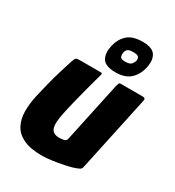

<svg xmlns="http://www.w3.org/2000/svg" viewBox="-170 -794 818 899"><g transform="rotate(30 239.5 -345.0)"><path d="M194 4Q131 4 93.5 -14Q56 -32 39.5 -63.5Q23 -95 22.5 -135.5Q22 -176 32 -222Q40 -257 49.5 -295Q59 -333 70.5 -371.5Q82 -410 93 -444Q100 -465 105 -468.5Q110 -472 126 -472H220Q235 -472 242 -471.5Q249 -471 242 -451Q241 -447 234 -422Q227 -397 217.5 -360.5Q208 -324 198.5 -286Q189 -248 183 -218Q170 -159 179 -134Q188 -109 222 -109Q226 -109 232.5 -109.5Q239 -110 245 -111Q251 -112 256 -115.5Q261 -119 262 -125L332 -452Q334 -458 336 -465Q338 -472 345 -472H465Q469 -472 474.5 -470Q480 -468 478 -457L391 -50Q389 -38 380.5 -33Q372 -28 347 -20Q334 -16 307 -10.5Q280 -5 249.5 -0.5Q219 4 194 4ZM414 -601Q405 -558 377 -532Q349 -506 298 -506Q243 -506 226.5 -532Q210 -558 219 -601Q228 -643 255.5 -668.5Q283 -694 338 -694Q390 -694 406.5 -668.5Q423 -643 414 -601ZM356 -603Q358 -615 352 -622.5Q346 -630 324 -630Q300 -630 292.5 -622.5Q285 -615 283 -603Q281 -593 284.5 -582.5Q288 -572 312 -572Q337 -572 345.5 -582.5Q354 -593 356 -603Z"/></g></svg>

Font: Glory ExtraBold
Style: Italic
Weight: 800
Italic angle: -12°
Version: Version 1.011